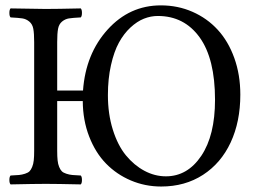

<svg xmlns="http://www.w3.org/2000/svg" viewBox="-20 -678 945 708"><path d="M377.9 -327.1Q377.9 -257.8 396 -200Q414.1 -142.1 444.3 -105.2Q474.6 -68.4 512.7 -48.1Q550.8 -27.8 591.8 -27.8Q671.4 -27.8 722.2 -103.3Q772.9 -178.7 772.9 -310.1Q772.9 -461.4 716.1 -540.3Q659.2 -619.1 562 -619.1Q536.1 -619.1 510.7 -609.1Q485.4 -599.1 460.9 -576.4Q436.5 -553.7 418.5 -520.8Q400.4 -487.8 389.2 -437.7Q377.9 -387.7 377.9 -327.1ZM19 2Q14.6 -2.4 14.6 -14.4Q14.6 -26.4 19 -30.8Q39.1 -31.7 50 -32.7Q61 -33.7 72.3 -37.4Q83.5 -41 88.9 -46.4Q94.2 -51.8 98.6 -62.3Q103 -72.8 104.5 -86.7Q106 -100.6 106 -122.1V-522.9Q106 -554.7 102.8 -571.8Q99.6 -588.9 88.1 -598.4Q76.7 -607.9 62.7 -610.1Q48.8 -612.3 19 -613.8Q14.6 -618.2 14.6 -630.4Q14.6 -642.6 19 -647Q112.8 -645 147.9 -645Q189.9 -645 277.8 -647Q282.2 -642.6 282.2 -630.4Q282.2 -618.2 277.8 -613.8Q248 -612.3 234.1 -610.1Q220.2 -607.9 208.7 -598.4Q197.3 -588.9 194.1 -571.8Q190.9 -554.7 190.9 -522.9V-344.2H286.1Q295.9 -479.5 376.7 -568.8Q457.5 -658.2 573.2 -658.2Q635.7 -658.2 689.7 -634.5Q743.7 -610.8 782.7 -568.4Q821.8 -525.9 844 -464.1Q866.2 -402.3 866.2 -329.1Q866.2 -229.5 830.6 -152.8Q794.9 -76.2 728.5 -33.2Q662.1 9.8 574.2 9.8Q515.1 9.8 462.6 -12.5Q410.2 -34.7 371.1 -74.7Q332 -114.7 308.8 -174.6Q285.6 -234.4 285.2 -305.2H190.9V-122.1Q190.9 -100.6 192.4 -86.7Q193.8 -72.8 198.2 -62.3Q202.6 -51.8 208 -46.4Q213.4 -41 224.6 -37.4Q235.8 -33.7 246.8 -32.7Q257.8 -31.7 277.8 -30.8Q282.2 -26.4 282.2 -14.4Q282.2 -2.4 277.8 2Q188 0 148.9 0Q108.9 0 19 2Z"/></svg>

Font: Common Serif
Style: Regular
Weight: 400
Designer: Philipp H. Poll, Khaled Hosny
Foundry: Stefan Peev, Context Ltd.
Version: Version 1.026